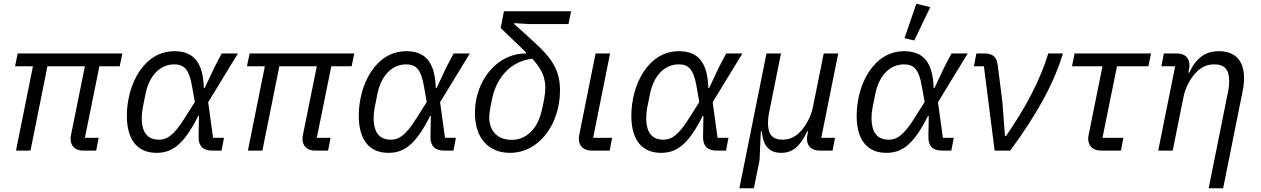

<svg xmlns="http://www.w3.org/2000/svg" viewBox="-20 -800 6698 1020"><path d="M491 0 504 -68H431L508 -448H616L630 -516H74L60 -448H155L65 0H142L232 -448H431L358 -87C356 -77 355 -70 355 -63C355 -26 377 0 422 0Z M1170 -68H1112L1086 -257L1244 -516H1158L1121 -446L1067 -332H1063C1059 -472 1006 -528 906 -528C744 -528 654 -351 654 -185C654 -58 709 12 812 12C892 12 955 -28 1033 -184H1037L1035 -74C1034 -24 1059 0 1106 0H1157ZM825 -58C767 -58 733 -91 733 -175C733 -191 735 -209 738 -226L753 -301C773 -401 833 -458 905 -458C956 -458 984 -435 1000 -343L1015 -258L962 -174C902 -78 866 -58 825 -58Z M1723 0 1736 -68H1663L1740 -448H1848L1862 -516H1306L1292 -448H1387L1297 0H1374L1464 -448H1663L1590 -87C1588 -77 1587 -70 1587 -63C1587 -26 1609 0 1654 0Z M2402 -68H2344L2318 -257L2476 -516H2390L2353 -446L2299 -332H2295C2291 -472 2238 -528 2138 -528C1976 -528 1886 -351 1886 -185C1886 -58 1941 12 2044 12C2124 12 2187 -28 2265 -184H2269L2267 -74C2266 -24 2291 0 2338 0H2389ZM2057 -58C1999 -58 1965 -91 1965 -175C1965 -191 1967 -209 1970 -226L1985 -301C2005 -401 2065 -458 2137 -458C2188 -458 2216 -435 2232 -343L2247 -258L2194 -174C2134 -78 2098 -58 2057 -58Z M3000 -672 3014 -740H2657L2640 -651L2765 -531C2768 -527 2772 -524 2775 -521L2774 -516C2616 -516 2503 -367 2503 -200C2503 -60 2581 12 2689 12C2845 12 2955 -141 2955 -320C2955 -422 2918 -486 2814 -580L2711 -673L2712 -677L2795 -672ZM2877 -331C2877 -303 2868 -250 2855 -201C2832 -112 2773 -57 2699 -57C2621 -57 2579 -106 2579 -178C2579 -196 2585 -235 2596 -283C2623 -397 2699 -476 2808 -488C2861 -429 2877 -387 2877 -331Z M3232 -68H3131L3221 -516H3144L3058 -87C3056 -77 3055 -70 3055 -63C3055 -26 3078 0 3125 0H3219Z M3850 -68H3792L3766 -257L3924 -516H3838L3801 -446L3747 -332H3743C3739 -472 3686 -528 3586 -528C3424 -528 3334 -351 3334 -185C3334 -58 3389 12 3492 12C3572 12 3635 -28 3713 -184H3717L3715 -74C3714 -24 3739 0 3786 0H3837ZM3505 -58C3447 -58 3413 -91 3413 -175C3413 -191 3415 -209 3418 -226L3433 -301C3453 -401 3513 -458 3585 -458C3636 -458 3664 -435 3680 -343L3695 -258L3642 -174C3582 -78 3546 -58 3505 -58Z M3985 200 4015 52 4022 -102H4027C4033 -32 4061 12 4130 12C4192 12 4232 -24 4268 -102H4273L4271 -92C4268 -78 4267 -70 4267 -63C4267 -26 4289 0 4334 0H4403L4416 -68H4343L4433 -516H4356L4298 -228C4290 -189 4267 -137 4230 -99C4203 -71 4173 -58 4137 -58C4082 -58 4060 -88 4060 -145C4060 -157 4061 -178 4065 -198L4129 -516H4052L3908 200Z M4922 -762 4848 -780 4785 -597 4837 -585ZM5047 -68H4989L4963 -257L5121 -516H5035L4998 -446L4944 -332H4940C4936 -472 4883 -528 4783 -528C4621 -528 4531 -351 4531 -185C4531 -58 4586 12 4689 12C4769 12 4832 -28 4910 -184H4914L4912 -74C4911 -24 4936 0 4983 0H5034ZM4702 -58C4644 -58 4610 -91 4610 -175C4610 -191 4612 -209 4615 -226L4630 -301C4650 -401 4710 -458 4782 -458C4833 -458 4861 -435 4877 -343L4892 -258L4839 -174C4779 -78 4743 -58 4702 -58Z M5347 0C5503 -212 5585 -376 5627 -516H5549C5507 -376 5428 -227 5324 -77H5319L5305 -261L5280 -456C5275 -497 5254 -516 5210 -516H5167L5154 -448H5207L5264 0Z M5935 0 5948 -68H5837L5914 -448H6081L6095 -516H5689L5675 -448H5837L5764 -87C5762 -77 5761 -70 5761 -63C5761 -26 5784 0 5831 0Z M6210 0 6268 -288C6276 -329 6302 -383 6336 -417C6364 -445 6394 -458 6431 -458C6486 -458 6510 -429 6510 -371C6510 -359 6509 -338 6505 -318L6401 200H6478L6582 -318C6587 -343 6589 -366 6589 -385C6589 -474 6545 -528 6456 -528C6382 -528 6334 -491 6298 -414H6293L6295 -424C6298 -438 6299 -446 6299 -453C6299 -490 6277 -516 6233 -516H6163L6150 -448H6223L6133 0Z"/></svg>

Font: LVC Sans
Style: Italic
Weight: 400
Italic angle: -11.31°
Designer: Mike Abbink, Paul van der Laan, Pieter van Rosmalen
Foundry: Bold Monday
Version: Version 3.0